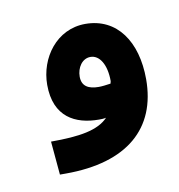

<svg xmlns="http://www.w3.org/2000/svg" viewBox="-42 -275 294 316"><g transform="rotate(-10 105.0 -116.5)"><path d="M35 2H45C148 2 202 -46 202 -128C202 -191 172 -235 119 -235C71 -235 40 -192 40 -147C40 -93 75 -76 114 -76C118 -76 122 -76 126 -77C109 -59 78 -54 30 -54ZM95 -151C95 -166 104 -180 118 -180C133 -180 144 -163 144 -135L143 -131C136 -130 129 -129 123 -129C106 -129 95 -135 95 -151Z"/></g></svg>

Font: Noto Sans Arabic UI SmCn XBd
Style: Regular
Weight: 800
Width: 4
Designer: Monotype Design Team, Nadine Chahine and Nizar Qandah
Foundry: Monotype Imaging Inc.
Version: Version 2.010